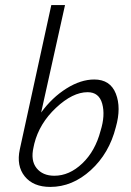

<svg xmlns="http://www.w3.org/2000/svg" viewBox="-20 -731 517 756"><path d="M351 -418Q414 -418 436 -362.5Q458 -307 436 -230Q410 -127 337.5 -61Q265 5 178 5Q111 5 77.5 -36.5Q44 -78 58 -143L182 -711H236L142 -288Q185 -347 241.5 -382.5Q298 -418 351 -418ZM376 -216Q395 -277 382.5 -322.5Q370 -368 325 -368Q266 -368 200.5 -306.5Q135 -245 115 -165L112 -151Q100 -99 124 -69Q148 -39 194 -39Q253 -39 304 -87.5Q355 -136 376 -216Z"/></svg>

Font: EauTestInfant Semilight
Style: Italic
Weight: 300
Italic angle: -12°
Designer: Christian Thalmann (Catharsis Fonts)
Version: Version 0.001;PS 000.001;hotconv 1.0.88;makeotf.lib2.5.64775